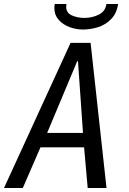

<svg xmlns="http://www.w3.org/2000/svg" viewBox="-24 -939 644 959"><path d="M328.5 -725H428.5L508 0H414L396 -203H178L90 0H-4ZM390.5 -275 365.5 -633H361.5L211.5 -275ZM247.5 -898Q247.5 -909 249.5 -919H308Q306.5 -911.5 306.5 -905.5Q306.5 -874.5 335 -862Q363.5 -849.5 397 -849.5Q436.5 -849.5 469.5 -866Q502.5 -882.5 507.5 -919H566Q559 -872 531 -843.5Q503 -815 465.5 -803.2Q428 -791.5 389 -791.5Q356.5 -791.5 323.8 -803.5Q291 -815.5 269.2 -839.8Q247.5 -864 247.5 -898Z"/></svg>

Font: JuliaMono
Style: Italic
Weight: 400
Italic angle: -9°
Monospace: yes
Designer: cormullion
Foundry: corm
Version: Version 0.057; ttfautohint (v1.8.4)